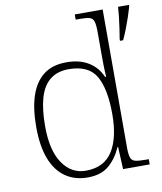

<svg xmlns="http://www.w3.org/2000/svg" viewBox="-85 -829 767 908"><g transform="rotate(-10 298.0 -375.0)"><path d="M263 10Q201 10 156 -21.5Q111 -53 87.5 -114.5Q64 -176 64 -267Q64 -357 85 -418.5Q106 -480 148.5 -512Q191 -544 257 -544Q321 -544 363.5 -517.5Q406 -491 426 -444H431Q429 -472 428.5 -499.5Q428 -527 428 -548V-659Q428 -695 422.5 -711Q417 -727 401.5 -731Q386 -735 358 -735H336V-760H470V-97Q470 -64 475.5 -48.5Q481 -33 497.5 -29Q514 -25 548 -25H562V0H434L429 -107H426Q404 -56 366 -23Q328 10 263 10ZM262 -23Q349 -24 389 -88Q429 -152 429 -265Q429 -386 393.5 -448Q358 -510 262 -510Q207 -510 172 -481.5Q137 -453 121.5 -398Q106 -343 106 -264Q106 -146 149 -84Q192 -22 262 -23ZM525 -609Q529 -633 533 -660.5Q537 -688 540 -714.5Q543 -741 544 -760H596V-752Q590 -731 581 -704Q572 -677 561.5 -650Q551 -623 540 -600H525Z"/></g></svg>

Font: Noto Serif Armenian ExtraLight
Style: Regular
Weight: 250
Version: Version 2.007